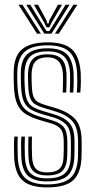

<svg xmlns="http://www.w3.org/2000/svg" viewBox="-20 -787 403 814"><path d="M179 -43.2Q140 -43.2 121 -61.6Q102 -80 100.5 -125.2Q100 -148 99.8 -167.4Q99.5 -186.8 100.5 -208H115.5Q114.5 -186.5 114.8 -167.9Q115 -149.2 115.8 -125.8Q116.8 -88.2 131.6 -72.1Q146.5 -56 179 -56Q215 -56 231.6 -71Q248.2 -86 249.5 -122.2Q250.5 -144.5 250.4 -155.2Q250.2 -166 250.2 -186.2Q250.2 -224 237.6 -239.8Q225 -255.5 197.8 -263.5L150.2 -277.5Q113 -288.5 89.1 -303.5Q65.2 -318.5 53.1 -345.6Q41 -372.8 39 -420.5Q38.2 -440.8 38.1 -452Q38 -463.2 38 -477.2Q38 -548.8 73.5 -578.1Q109 -607.5 182.2 -607.5Q253.2 -607.5 285.5 -577.1Q317.8 -546.8 322.2 -477.2Q323 -465.5 322.8 -440.5Q322.5 -415.5 320.5 -394.8H305.8Q307.5 -416.8 307.6 -441.1Q307.8 -465.5 307 -476.8Q303.5 -538.8 274.8 -566.8Q246 -594.8 182.2 -594.8Q113.8 -594.8 83.5 -566.5Q53.2 -538.2 53.2 -475.8Q53 -463.8 53.1 -451.2Q53.2 -438.8 54.2 -420.8Q56.5 -375.2 67.9 -350.5Q79.2 -325.8 100.6 -313Q122 -300.2 154.8 -290.5L201.8 -276.5Q234.8 -266.8 250.1 -248Q265.5 -229.2 265.5 -186.2Q265.5 -164 265.6 -153.9Q265.8 -143.8 264.8 -121.5Q263.2 -81.2 244.1 -62.2Q225 -43.2 179 -43.2ZM179 -17.8Q124 -17.8 98.2 -42Q72.5 -66.2 70.2 -124.2Q69.5 -145 69.4 -166.6Q69.2 -188.2 70.5 -208H85.5Q84.5 -188.2 84.6 -167.1Q84.8 -146 85.5 -124.8Q87.2 -73 109.8 -51.9Q132.2 -30.8 179 -30.8Q230.5 -30.8 254.4 -51.4Q278.2 -72 280 -122Q280.8 -140 280.6 -153.9Q280.5 -167.8 280.5 -186.2Q280.5 -237 261.1 -257.9Q241.8 -278.8 205.5 -289.5L159 -303Q130.5 -311.5 111.2 -322.5Q92 -333.5 81.6 -356Q71.2 -378.5 69.2 -420.8Q68.5 -436.8 68.4 -450Q68.2 -463.2 68.2 -475.5Q68.5 -533 96 -557.6Q123.5 -582.2 182.2 -582.2Q239.5 -582.2 264.2 -556.2Q289 -530.2 292 -476Q292.8 -462.8 292.5 -438.5Q292.2 -414.2 290.5 -394.8H275.8Q277 -414 277.2 -439.9Q277.5 -465.8 277 -474.2Q274.5 -525.5 251.8 -547.4Q229 -569.2 182.2 -569.2Q130.2 -569.2 107.6 -547Q85 -524.8 83.8 -476.2Q83.2 -458.2 83.6 -447.6Q84 -437 84.8 -421Q86.2 -382.8 94.9 -362.9Q103.5 -343 120.4 -333.2Q137.2 -323.5 163 -316L209.2 -302.2Q252.5 -289.5 274.2 -265.4Q296 -241.2 296 -186.2Q296 -170.8 296 -156.1Q296 -141.5 295.2 -121.5Q293.2 -66.8 266.9 -42.2Q240.5 -17.8 179 -17.8ZM179 7.5Q107.8 7.5 75.1 -22.6Q42.5 -52.8 40 -123Q39.2 -144.8 39.2 -166Q39.2 -187.2 40.5 -208H55.5Q54.2 -188.5 54.4 -166.6Q54.5 -144.8 55.2 -123.5Q57.5 -59 86.9 -32.1Q116.2 -5.2 179 -5.2Q248.8 -5.2 278.6 -32.6Q308.5 -60 310.5 -121Q311.2 -143.2 311.1 -153.6Q311 -164 311 -186.2Q311 -246.8 286.2 -273.9Q261.5 -301 213 -315.2L167.2 -329Q145 -335.5 130.6 -343.8Q116.2 -352 108.8 -369.5Q101.2 -387 99.8 -421.2Q99.2 -439 98.8 -449.2Q98.2 -459.5 98.8 -475.2Q100.2 -516 118.8 -536.4Q137.2 -556.8 182.2 -556.8Q221 -556.8 240.4 -537.6Q259.8 -518.5 262 -474Q262.5 -464.5 262.2 -441Q262 -417.5 260.8 -394.8H245.8Q247 -417 247.2 -440.8Q247.5 -464.5 246.8 -473.5Q242.8 -544 182.2 -544Q148.2 -544 131.8 -527.9Q115.2 -511.8 114 -475Q113.5 -458.5 113.9 -447.9Q114.2 -437.2 115 -421.5Q116.2 -391.8 122.1 -376.9Q128 -362 139.9 -355Q151.8 -348 171.5 -342L216.8 -328.5Q268.8 -312.8 297.5 -283.4Q326.2 -254 326.2 -186.2Q326.2 -163.8 326.2 -153.4Q326.2 -143 325.5 -120.8Q323.5 -54.5 291 -23.5Q258.5 7.5 179 7.5ZM58.5 -766.8H75.2L153.5 -644.2H137ZM91.2 -766.8H108.5L161.8 -679.5L177.2 -655.2H189.2L204.5 -679.5L257.8 -766.8H275L198.2 -644.2H168ZM124 -766.8H141.2L177.2 -700.2L180.5 -687.5H186L189 -700.2L225.5 -766.8H242.8L199.2 -691.5L189.2 -671.2H177.2L167.2 -691.5ZM291 -766.8H308L229.2 -644.2H212.8Z"/></svg>

Font: Big Shoulders Inline Text
Style: Regular
Weight: 400
Designer: Patric King
Foundry: XO Type Co
Version: Version 1.000